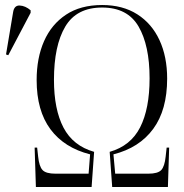

<svg xmlns="http://www.w3.org/2000/svg" viewBox="-20 -745 732 765"><path d="M123 0 118 -157H128L132 -121Q136 -82 149.5 -67.5Q163 -53 201 -53H333L339 -130Q236 -156 181 -230Q126 -304 126 -426Q126 -514 155.5 -581Q185 -648 243 -686.5Q301 -725 387 -725Q469 -725 527 -688Q585 -651 615.5 -585Q646 -519 646 -432Q646 -307 590.5 -231.5Q535 -156 432 -130L439 -53H571Q609 -53 622.5 -67.5Q636 -82 640 -121L644 -157H654L649 0H427L417 -140Q501 -164 538.5 -238Q576 -312 576 -433Q576 -564 532 -639.5Q488 -715 387 -715Q285 -715 240 -639Q195 -563 195 -427Q195 -309 233 -236.5Q271 -164 355 -140L345 0ZM13 -525 4 -528 32 -695Q36 -724 58.5 -723Q81 -722 102 -704V-694Z"/></svg>

Font: Noto Serif Display Condensed Light
Style: Regular
Weight: 300
Width: 3
Designer: Monotype Design Team
Foundry: Monotype Imaging Inc.
Version: Version 2.009